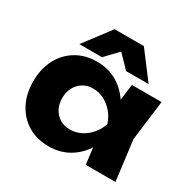

<svg xmlns="http://www.w3.org/2000/svg" viewBox="-180 -994 1186 1188"><g transform="rotate(30 413.0 -400.0)"><path d="M572 0 546 -206 573 -285 546 -364 572 -571H784L748 -286L784 0ZM620 -285Q606 -195 564.5 -127Q523 -59 459.5 -21.5Q396 16 315 16Q231 16 167.5 -21.5Q104 -59 68 -127.5Q32 -196 32 -285Q32 -376 68 -444Q104 -512 167.5 -550Q231 -588 315 -588Q396 -588 459.5 -550.5Q523 -513 565 -445.5Q607 -378 620 -285ZM239 -285Q239 -243 256.5 -210Q274 -177 305 -158.5Q336 -140 376 -140Q418 -140 455 -158.5Q492 -177 520 -210Q548 -243 562 -285Q548 -328 520 -361Q492 -394 455 -413Q418 -432 376 -432Q336 -432 305 -413Q274 -394 256.5 -361Q239 -328 239 -285ZM307 -816H516L659 -627H498L364 -766H459L326 -627H164Z"/></g></svg>

Font: Unbounded
Style: Bold
Weight: 700
Designer: Luke Prowse, Jean-Baptiste Morizot, Fátima Lázaro, Florian Runge
Foundry: NaN
Version: Version 1.700